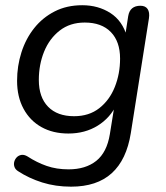

<svg xmlns="http://www.w3.org/2000/svg" viewBox="-20 -515 626 724"><path d="M248 188.9Q189.6 188.9 139.3 173.1Q89 157.2 49 131Q37.8 124.2 34.5 114.2Q31.1 104.2 33.9 94.4Q36.6 84.7 43.7 77.6Q50.8 70.6 61.3 69.1Q71.8 67.7 83.9 75Q119.1 97.9 156.1 110.7Q193.2 123.6 238.5 123.6Q302.8 123.6 343 91.6Q383.1 59.6 394.2 -8.9L412.8 -124.1L420.8 -123.1Q396.3 -70.9 348.5 -41.2Q300.6 -11.5 237.8 -11.5Q179.8 -11.5 136.4 -35.7Q92.9 -60 68.7 -105Q44.4 -149.9 44.4 -210.3Q44.4 -266.3 60.9 -317.8Q77.3 -369.2 109 -409Q140.7 -448.8 186.2 -472Q231.7 -495.3 290.2 -495.3Q350.4 -495.3 396.2 -465.9Q442.1 -436.5 459.1 -376.1L449.3 -362.9L463.4 -454Q466.8 -474.4 478.5 -483.8Q490.1 -493.3 509.5 -493.3Q528.4 -493.3 536.7 -480.9Q545 -468.5 541.6 -445.7L473.3 -13.3Q457.3 87.5 401.3 138.2Q345.4 188.9 248 188.9ZM259.3 -76.8Q315.8 -76.8 354.4 -107.1Q393 -137.3 412.9 -187Q432.8 -236.6 432.8 -294.1Q432.8 -358.3 398 -394.1Q363.1 -430 299.5 -430Q244 -430 205.1 -399.7Q166.3 -369.4 146.3 -320.3Q126.4 -271.1 126.4 -213.6Q126.4 -148.4 161.3 -112.6Q196.1 -76.8 259.3 -76.8Z"/></svg>

Font: Nunito ExtraLight
Style: Italic
Weight: 200
Italic angle: -9°
Designer: Vernon Adams
Foundry: Vernon Adams
Version: Version 3.602